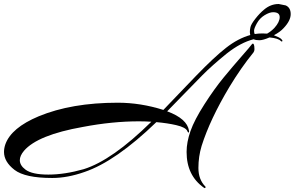

<svg xmlns="http://www.w3.org/2000/svg" viewBox="-47 -842 1472 959"><path d="M978 89Q980 90 980 93Q978 100 972 96Q885 35 885 -83Q885 -132 904.5 -187.5Q924 -243 974 -321Q1024 -399 1071 -456Q1118 -513 1161.5 -562.5Q1205 -612 1207 -616Q1219 -634 1223 -612Q1224 -605 1224 -596Q1224 -587 1219 -580Q1157 -504 1099 -408Q1002 -246 960 -113Q944 -60 944 -3Q944 54 978 89ZM146 -261Q310 -329 541 -329Q655 -329 769 -293Q796 -321 849 -376.5Q902 -432 933 -464Q1023 -557 1082.5 -603.5Q1142 -650 1203 -667Q1201 -676 1201 -684Q1201 -692 1204 -706.5Q1207 -721 1228.5 -748.5Q1250 -776 1272 -794Q1305 -822 1345 -822L1380 -815Q1405 -804 1405 -771.5Q1405 -739 1370 -702Q1352 -682 1321 -666Q1350 -655 1358 -647Q1366 -639 1363 -636Q1360 -633 1357 -636Q1344 -651 1299 -655Q1267 -641 1248.5 -641Q1230 -641 1220 -646Q1156 -630 1086 -575Q1012 -515 963 -465.5Q914 -416 860.5 -360.5Q807 -305 788 -286Q888 -249 897 -189Q898 -183 896.5 -181Q895 -179 892.5 -181Q890 -183 889 -187Q881 -206 833 -217Q790 -227 734 -232Q531 -36 375 17Q290 47 214 47Q78 47 25.5 6.5Q-27 -34 -27 -83Q-27 -102 -20 -122Q10 -204 146 -261ZM1317 -781Q1299 -781 1274.5 -766Q1250 -751 1236 -725.5Q1222 -700 1222 -689Q1222 -678 1225 -672Q1244 -675 1264 -675L1287 -674Q1307 -685 1324 -703Q1350 -732 1350 -756.5Q1350 -781 1317 -781ZM647 -236Q514 -236 367 -208Q141 -168 73 -89Q52 -64 52 -42Q52 -16 80 5Q113 30 194.5 30Q276 30 371 3Q513 -41 709 -234Q678 -236 647 -236Z"/></svg>

Font: Arizonia
Style: Regular
Weight: 400
Designer: Robert E. Leuschke
Foundry: Robert E. Leuschke
Version: Version 1.003